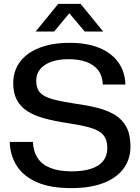

<svg xmlns="http://www.w3.org/2000/svg" viewBox="-20 -957 720 986"><path d="M345 9Q238 9 169 -21.5Q100 -52 66 -105.5Q32 -159 30 -228H149Q151 -180 173 -146Q195 -112 239 -94.5Q283 -77 348 -77Q407 -77 448 -90.5Q489 -104 510 -130.5Q531 -157 531 -196Q531 -230 519 -251.5Q507 -273 482 -286Q457 -299 418 -308Q379 -317 326 -325Q260 -335 208.5 -349Q157 -363 121.5 -385.5Q86 -408 67 -443Q48 -478 48 -529Q48 -594 83.5 -640.5Q119 -687 184 -712Q249 -737 338 -737Q427 -737 490 -711Q553 -685 587.5 -637Q622 -589 624 -523H508Q506 -568 484 -596.5Q462 -625 423.5 -639Q385 -653 333 -653Q280 -653 243 -639.5Q206 -626 186 -601.5Q166 -577 166 -542Q166 -502 186.5 -480.5Q207 -459 252 -447Q297 -435 370 -424Q430 -416 481 -403Q532 -390 570 -367Q608 -344 629 -305Q650 -266 650 -204Q650 -140 615 -92Q580 -44 512.5 -17.5Q445 9 345 9ZM163 -795 279 -937H394L510 -795H415L336 -889L258 -795Z"/></svg>

Font: Mona Sans SemiExpanded Medium
Style: Regular
Weight: 500
Width: 6
Designer: Deni Anggara
Foundry: GitHub
Version: Version 2.000